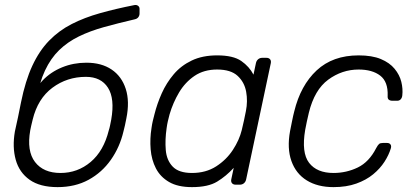

<svg xmlns="http://www.w3.org/2000/svg" viewBox="-20 -757 1704 787"><path d="M216 10Q144 10 101.5 -20Q59 -50 44.5 -102Q30 -154 41 -218Q48 -248 54 -277.5Q60 -307 66 -337Q84 -426 112.5 -487.5Q141 -549 181.5 -590.5Q222 -632 274 -658.5Q326 -685 390 -703Q454 -721 530 -736Q539 -738 545.5 -733.5Q552 -729 552 -721V-702Q552 -693 547 -686.5Q542 -680 533 -678Q464 -662 406.5 -646Q349 -630 303 -607.5Q257 -585 222.5 -551.5Q188 -518 164.5 -468Q141 -418 129 -346H109Q122 -393 155 -427.5Q188 -462 234.5 -481Q281 -500 334 -500Q396 -500 437.5 -472Q479 -444 495.5 -392.5Q512 -341 498 -272Q495 -257 492 -242.5Q489 -228 486 -218Q471 -154 434.5 -102Q398 -50 343 -20Q288 10 216 10ZM228 -48Q298 -48 351.5 -93Q405 -138 426 -223Q429 -232 431 -242Q433 -252 436 -267Q451 -353 422.5 -397.5Q394 -442 332 -442Q255 -442 195 -397.5Q135 -353 114 -267Q110 -252 108 -242Q106 -232 104 -223Q89 -138 123.5 -93Q158 -48 228 -48Z M767 10Q709 10 673 -11Q637 -32 619 -67Q601 -102 597.5 -145Q594 -188 601 -232Q603 -247 606 -260Q609 -273 613 -288Q624 -332 643 -374.5Q662 -417 692 -452.5Q722 -488 766 -509Q810 -530 870 -530Q936 -530 969 -507Q1002 -484 1019 -451L1029 -498Q1031 -508 1038 -514Q1045 -520 1055 -520H1072Q1082 -520 1087 -514Q1092 -508 1090 -498L989 -22Q987 -12 980 -6Q973 0 963 0H946Q936 0 931 -6Q926 -12 928 -22L938 -69Q907 -35 870 -12.5Q833 10 767 10ZM767 -48Q824 -48 866 -75Q908 -102 934.5 -142.5Q961 -183 971 -224Q975 -239 980 -263Q985 -287 988 -302Q996 -342 989 -381Q982 -420 954 -446Q926 -472 870 -472Q816 -472 777.5 -446Q739 -420 714 -378Q689 -336 675 -288Q671 -273 668 -260Q665 -247 663 -232Q656 -184 659.5 -142Q663 -100 688 -74Q713 -48 767 -48Z M1347 10Q1282 10 1237.5 -17.5Q1193 -45 1174.5 -97Q1156 -149 1169 -220Q1172 -235 1177 -260Q1182 -285 1186 -300Q1212 -407 1278 -468.5Q1344 -530 1450 -530Q1505 -530 1541 -515Q1577 -500 1597.5 -475Q1618 -450 1625 -421.5Q1632 -393 1629 -366Q1628 -356 1622.5 -350Q1617 -344 1608 -344H1589Q1579 -344 1573.5 -348.5Q1568 -353 1569 -365Q1571 -422 1538.5 -447Q1506 -472 1450 -472Q1382 -472 1325.5 -430.5Q1269 -389 1246 -295Q1242 -280 1238 -260Q1234 -240 1231 -225Q1215 -131 1247 -89.5Q1279 -48 1347 -48Q1400 -48 1446.5 -70.5Q1493 -93 1522 -150Q1529 -163 1534 -167Q1539 -171 1549 -171H1567Q1576 -171 1580.5 -165Q1585 -159 1582 -149Q1574 -122 1556 -94Q1538 -66 1509.5 -42.5Q1481 -19 1440.5 -4.5Q1400 10 1347 10Z"/></svg>

Font: Rubik Light Light
Style: Italic
Weight: 300
Italic angle: -12°
Version: Version 2.104